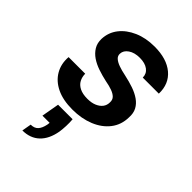

<svg xmlns="http://www.w3.org/2000/svg" viewBox="-227 -613 981 981"><g transform="rotate(45 263.5 -122.5)"><path d="M227 12Q159 12 112.5 -10.5Q66 -33 43 -73Q20 -113 24 -164H144Q144 -141 154 -122Q164 -103 186 -92Q208 -81 242 -81Q272 -81 293 -90Q314 -99 325.5 -114Q337 -129 337 -150Q338 -169 326.5 -180.5Q315 -192 294 -199.5Q273 -207 245 -212Q213 -219 182 -229.5Q151 -240 127.5 -256Q104 -272 90 -295Q76 -318 77 -349Q79 -397 107.5 -433.5Q136 -470 185 -491.5Q234 -513 297 -513Q385 -513 434.5 -471.5Q484 -430 482 -358H366Q366 -386 344 -402.5Q322 -419 284 -419Q246 -419 222 -402.5Q198 -386 197 -362Q196 -346 208 -335Q220 -324 242 -316Q264 -308 294 -302Q331 -294 361.5 -283.5Q392 -273 415 -257Q438 -241 450 -218.5Q462 -196 460 -164Q459 -110 428.5 -70.5Q398 -31 345.5 -9.5Q293 12 227 12ZM122 268 131 217Q157 217 171 202Q185 187 191 157L193 142H141L158 46H263Q265 70 264 94Q263 118 260 138Q249 201 213.5 234.5Q178 268 122 268Z"/></g></svg>

Font: DM Sans 18pt SemiBold
Style: Italic
Weight: 600
Italic angle: -10°
Designer: Colophon Foundry, Jonny Pinhorn
Foundry: Colophon Foundry
Version: Version 4.004;gftools[0.9.30]